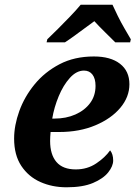

<svg xmlns="http://www.w3.org/2000/svg" viewBox="-20 -786 576 816"><path d="M263 10Q202 10 151.5 -12.5Q101 -35 70.5 -81Q40 -127 40 -197Q40 -253 62 -314Q84 -375 127 -427.5Q170 -480 233 -513Q296 -546 379 -546Q450 -546 490 -515Q530 -484 530 -428Q530 -374 491.5 -328Q453 -282 385.5 -253.5Q318 -225 232 -225H195Q194 -215 193.5 -205Q193 -195 193 -187Q193 -129 220 -97.5Q247 -66 302 -66Q351 -66 389 -91.5Q427 -117 448 -147Q461 -131 461 -104Q461 -80 440 -53.5Q419 -27 375.5 -8.5Q332 10 263 10ZM211 -282Q261 -282 300.5 -299.5Q340 -317 363 -348Q386 -379 386 -421Q386 -452 373 -469Q360 -486 337 -486Q305 -486 277 -455Q249 -424 229.5 -377Q210 -330 202 -282ZM181 -619Q201 -638 226.5 -663.5Q252 -689 278 -716Q304 -743 323 -766H458Q467 -746 480.5 -718.5Q494 -691 509.5 -664.5Q525 -638 536 -619L533 -606H470Q453 -623 426 -649.5Q399 -676 381 -696Q363 -683 340 -666Q317 -649 295 -633Q273 -617 256 -606H178Z"/></svg>

Font: Noto Serif
Style: Bold Italic
Weight: 700
Italic angle: -12°
Designer: Monotype Design Team
Foundry: Monotype Imaging Inc.
Version: Version 2.013